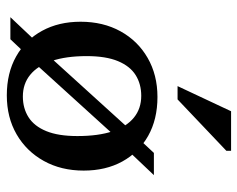

<svg xmlns="http://www.w3.org/2000/svg" viewBox="-90 -630 732 592"><g transform="rotate(90 276.0 -334.0)"><path d="M33 0 117.5 -89.5 137.5 -102 382.5 -372 402 -389.5 451.5 -442.5H520L437 -355L417 -342L171.5 -71.5L152 -54L101 0ZM277.5 -38.5Q314 -38.5 341.5 -56Q369 -73.5 384.2 -110.5Q399.5 -147.5 399.5 -206.5Q399.5 -271.5 384.8 -315.2Q370 -359 342.2 -381.2Q314.5 -403.5 275.5 -403.5Q239 -403.5 211.5 -386.2Q184 -369 168.5 -331.8Q153 -294.5 153 -235.5Q153 -171.5 168 -127.5Q183 -83.5 210.8 -61Q238.5 -38.5 277.5 -38.5ZM274 11Q205 11 154 -17.8Q103 -46.5 75 -97.8Q47 -149 47 -216.5Q47 -286 76.5 -339.5Q106 -393 158.5 -423.2Q211 -453.5 279 -453.5Q348 -453.5 399 -424.8Q450 -396 478 -345Q506 -294 506 -226Q506 -156.5 476.2 -103Q446.5 -49.5 394.2 -19.2Q342 11 274 11ZM245.5 -515.5 323 -680.5H445V-666L286.5 -515.5Z"/></g></svg>

Font: Newsreader 16pt Medium
Style: Regular
Weight: 500
Designer: Hugues Gentile
Foundry: Production Type
Version: Version 1.003